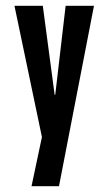

<svg xmlns="http://www.w3.org/2000/svg" viewBox="-20 -506 365 664"><path d="M125 -32 30 -486H128L169 -178H171L207 -486H305L184 138H89Z"/></svg>

Font: Osterbar
Style: Regular
Weight: 500
Width: 3
Designer: Peter Wiegel, Basierend auf Erbar schmal-halbfette Grotesk v. Jacob Erbar
Foundry: Peter Wiegel
Version: Version 1.0